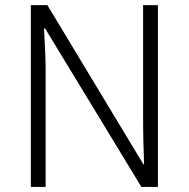

<svg xmlns="http://www.w3.org/2000/svg" viewBox="-20 -734 741 754"><path d="M600.1 0H535.2L157.2 -622.1H152.8Q159.2 -513.7 159.2 -462.9V0H101.1V-713.9H166L543 -88.9H545.9Q542 -191.4 542 -248V-713.9H600.1Z"/></svg>

Font: Droid Sans TV
Style: Regular
Weight: 300
Version: Version 1.00